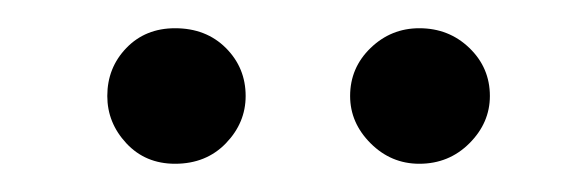

<svg xmlns="http://www.w3.org/2000/svg" viewBox="-20 -674 414 136"><path d="M154 -606Q154 -587 140 -572.5Q126 -558 104 -558Q83 -558 69.5 -572.5Q56 -587 56 -606Q56 -626 69.5 -640Q83 -654 104 -654Q126 -654 140 -640Q154 -626 154 -606ZM327 -606Q327 -587 312.5 -572.5Q298 -558 277 -558Q257 -558 242.5 -572.5Q228 -587 228 -606Q228 -626 242.5 -640Q257 -654 277 -654Q298 -654 312.5 -640Q327 -626 327 -606Z"/></svg>

Font: Baloo Tammudu 2
Style: Regular
Weight: 400
Designer: Maithili Shingre, Omkar Shende and Ek Type
Foundry: Ek Type
Version: Version 1.700